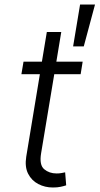

<svg xmlns="http://www.w3.org/2000/svg" viewBox="-20 -817 438 845"><path d="M343.8 -545.5 334.9 -490.4H218.8L160.9 -142.4Q152.3 -90.9 174.5 -72.3Q196.7 -53.6 229 -53.6Q241.5 -53.6 250.5 -55.4Q259.6 -57.2 266.7 -58.6L271.3 -1.4Q261 2.1 246.8 5.1Q232.6 8.2 212.7 8.2Q177.9 8.2 148.4 -7.1Q119 -22.4 103.7 -52.6Q88.4 -82.7 95.5 -127.5L155.5 -490.4H74.2L83.5 -545.5H164.4L186.1 -676.1H249.6L228 -545.5ZM301.8 -612.9 332.4 -796.9H398.1L348.7 -612.9Z"/></svg>

Font: Inter Light  BETA
Style: Italic
Weight: 300
Italic angle: 9.39999°
Designer: Rasmus Andersson
Foundry: rsms
Version: Version 3.011;git-f93a4a705